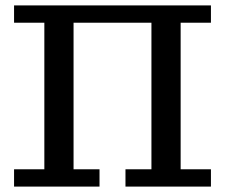

<svg xmlns="http://www.w3.org/2000/svg" viewBox="-20 -690 832 710"><path d="M32 0V-64H144V-606H32V-670H760V-606H648V-64H760V0H444V-64H540V-606H252V-64H348V0Z"/></svg>

Font: Source Serif 4 Caption
Style: Regular
Weight: 400
Designer: Frank Grießhammer
Foundry: Adobe Systems Incorporated
Version: Version 4.004;hotconv 1.0.117;makeotfexe 2.5.65602